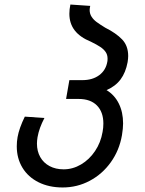

<svg xmlns="http://www.w3.org/2000/svg" viewBox="-20 -807 640 847"><path d="M54 -161.5Q54 -182.5 57.5 -202Q64.5 -241.5 89.5 -292.5L176 -286.5Q164 -263.5 156.8 -243.5Q149.5 -223.5 145.5 -201.5Q143 -185.5 143 -173.5Q143 -140 157.5 -114.2Q172 -88.5 198.8 -74.2Q225.5 -60 260.5 -60Q301 -60 337.5 -81.5Q374 -103 399.2 -140.5Q424.5 -178 432.5 -225Q436 -243 436 -262Q436 -313 407.5 -341.8Q379 -370.5 327 -370.5H271.5L286 -453.5H343.5Q388 -453.5 417.5 -475.2Q447 -497 453.5 -535Q454.5 -539.5 454.5 -548.5Q454.5 -565.5 445.8 -578Q437 -590.5 422.2 -600.2Q407.5 -610 381 -623Q333 -642.5 309.5 -673Q286 -703.5 286 -746.5Q286 -765.5 290.5 -787L378 -781Q375.5 -770 375.5 -763Q375.5 -746.5 383.8 -733.5Q392 -720.5 405.8 -710.2Q419.5 -700 444 -685Q492 -661 518.8 -633Q545.5 -605 545.5 -560Q545.5 -549 543 -533Q534.5 -487 512 -456.8Q489.5 -426.5 450 -409.5Q485.5 -388 504.2 -350Q523 -312 523 -262.5Q523 -240.5 518 -210.5Q506.5 -144 469 -91.5Q431.5 -39 376 -9.5Q320.5 20 256.5 20Q196 20 150 -3Q104 -26 79 -67.2Q54 -108.5 54 -161.5Z"/></svg>

Font: JuliaMono Italic
Style: Regular
Weight: 400
Italic angle: -9°
Monospace: yes
Designer: cormullion
Foundry: corm
Version: Version 0.049; ttfautohint (v1.8.4)